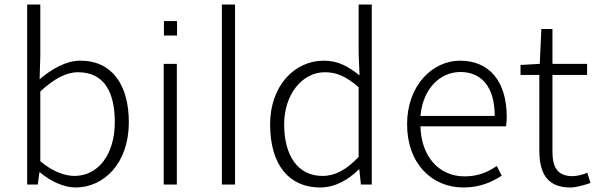

<svg xmlns="http://www.w3.org/2000/svg" viewBox="-20 -815 2641 848"><path d="M314 13C439 13 549 -94 549 -275C549 -439 476 -547 335 -547C271 -547 208 -510 155 -465L158 -567V-795H100V0H147L154 -54H156C205 -13 263 13 314 13ZM309 -38C270 -38 214 -55 158 -103V-411C219 -468 274 -496 324 -496C444 -496 487 -403 487 -275C487 -132 413 -38 309 -38Z M704 -658H762V-722H704ZM703 0H761V-533H703Z M1018 0V-795H960V0Z M1394 13C1463 13 1522 -24 1565 -67H1567L1574 0H1622V-795H1564V-578L1568 -482C1516 -523 1473 -547 1409 -547C1283 -547 1173 -438 1173 -266C1173 -85 1258 13 1394 13ZM1404 -38C1296 -38 1235 -127 1235 -266C1235 -397 1314 -496 1415 -496C1466 -496 1508 -478 1564 -430V-122C1511 -66 1461 -38 1404 -38Z M2026 13C2103 13 2153 -12 2196 -39L2174 -82C2134 -54 2089 -36 2032 -36C1917 -36 1840 -126 1837 -257H2215C2217 -270 2218 -284 2218 -299C2218 -456 2141 -547 2012 -547C1891 -547 1778 -439 1778 -266C1778 -91 1889 13 2026 13ZM1837 -303C1848 -426 1926 -497 2013 -497C2106 -497 2165 -432 2165 -303Z M2499 13C2523 13 2557 4 2588 -7L2574 -52C2555 -44 2529 -37 2509 -37C2438 -37 2420 -81 2420 -148V-484H2573V-533H2420V-687H2371L2364 -533L2279 -528V-484H2362V-152C2362 -53 2394 13 2499 13Z"/></svg>

Font: Spoqa Han Sans Neo Light
Style: Regular
Weight: 300
Designer: [Spoqa Han Sans Neo] Dong-huui Kim  Younghwa Kang  Yujin Lee  [Noto Sans] Ryoko NISHIZUKA  (kana & ideographs); Paul D. 
Foundry: Spoqa (http://www.spoqa-han-sans.com)
Version: Version 1.000